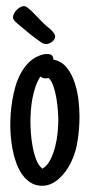

<svg xmlns="http://www.w3.org/2000/svg" viewBox="-20 -575 288 619"><path d="M236.3 -200.2Q236.3 -157.7 229.2 -115.5Q222.2 -73.2 200.2 -35.6Q193.4 -24.4 184.6 -13.9Q175.8 -3.4 165.3 5.1Q154.8 13.7 142.3 18.8Q129.9 23.9 116.2 23.9Q94.7 23.9 78.9 13.9Q63 3.9 51.5 -12.5Q40 -28.8 32.5 -49.6Q24.9 -70.3 20.8 -92Q16.6 -113.8 14.9 -134.3Q13.2 -154.8 13.2 -170.4Q13.2 -188 14.6 -209Q16.1 -230 19.8 -252Q23.4 -273.9 29.5 -295.4Q35.6 -316.9 45.4 -335.7Q55.2 -354.5 68.8 -369.4Q82.5 -384.3 100.6 -393.1V-392.6Q116.2 -400.9 131.8 -400.9Q141.6 -400.9 147 -396.7Q152.3 -392.6 151.9 -382.8Q178.7 -377.9 195.3 -356.9Q211.9 -335.9 220.9 -308.1Q230 -280.3 233.2 -251Q236.3 -221.7 236.3 -200.2ZM126 -322.3Q117.7 -322.3 110.4 -328.6Q101.1 -314.5 94.7 -296.1Q88.4 -277.8 84.7 -258.5Q81.1 -239.3 79.6 -219.7Q78.1 -200.2 78.1 -183.1Q78.1 -168.9 79.6 -146.7Q81.1 -124.5 85.2 -102.1Q89.4 -79.6 96.9 -60.1Q104.5 -40.5 116.7 -31.2Q131.8 -40 141.8 -59.3Q151.9 -78.6 157.7 -101.6Q163.6 -124.5 165.8 -147.9Q168 -171.4 168 -188Q168 -200.2 166.5 -219.7Q165 -239.3 161.6 -259.5Q158.2 -279.8 152.1 -297.4Q146 -314.9 136.7 -323.7Q132.3 -322.3 126 -322.3ZM157.7 -457.5Q157.7 -452.6 155 -448.2Q152.3 -443.8 147.9 -440.4Q143.6 -437 138.7 -435.1Q133.8 -433.1 129.4 -433.1Q123.5 -433.1 117.9 -435.5Q112.3 -438 107.9 -441.9Q92.3 -453.1 85 -458.7Q77.6 -464.4 72 -469Q66.4 -473.6 59.6 -479.5Q52.7 -485.4 37.6 -497.6Q33.2 -501.5 28.8 -505.9Q24.4 -510.3 22 -516.1V-520Q22 -524.9 25.1 -531.2Q28.3 -537.6 33.4 -542.7Q38.6 -547.9 44.7 -551.5Q50.8 -555.2 56.2 -555.2Q63.5 -555.2 69.8 -549.6Q76.2 -543.9 81.5 -539.6L122.6 -497.6Q126 -494.1 132.1 -489.5Q138.2 -484.9 143.8 -479.5Q149.4 -474.1 153.6 -468.3Q157.7 -462.4 157.7 -457.5Z"/></svg>

Font: Just Another Hand
Style: Regular
Weight: 400
Designer: Astigmatic (AOETI)
Foundry: Astigmatic (AOETI)
Version: Version 1.001